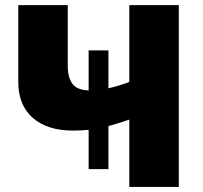

<svg xmlns="http://www.w3.org/2000/svg" viewBox="-20 -734 799 754"><path d="M405.8 -387.2Q444.8 -396 487.8 -412.1V-713.9H682.1V0H487.8V-264.2Q453.6 -252.4 405.8 -238.8V-69.8H328.1V-224.1Q296.4 -221.2 267.1 -221.2Q165.5 -221.2 108.6 -271.2Q51.8 -321.3 51.8 -412.1V-713.9H246.1V-476.1Q246.1 -429.7 264.2 -405Q282.2 -380.4 328.1 -378.9V-536.1H405.8Z"/></svg>

Font: Black Ops One [rus by aLiNcE]
Style: Regular
Weight: 400
Designer: James Grieshaber
Foundry: James Grieshaber
Version: Version 1.002;May 25, 2024;FontCreator 13.0.0.2680 64-bit